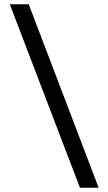

<svg xmlns="http://www.w3.org/2000/svg" viewBox="-20 -786 510 903"><path d="M356 97 26 -766H115L444 97Z"/></svg>

Font: Host Grotesk Light
Style: Regular
Weight: 400
Version: Version 1.003